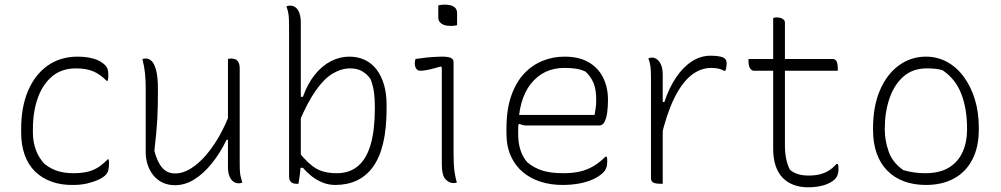

<svg xmlns="http://www.w3.org/2000/svg" viewBox="-20 -777 4260 817"><path d="M311 -536Q337 -536 359 -532Q381 -528 398 -520Q415 -512 427 -500Q435 -492 438 -482Q441 -472 441 -458Q441 -451 440.5 -445.5Q440 -440 438 -433H434Q406 -461 376.5 -473.5Q347 -486 303 -486Q243 -486 202.5 -452.5Q162 -419 141 -360.5Q120 -302 120 -228V-212Q120 -174 132.5 -139.5Q145 -105 170 -79Q197 -58 226 -49Q255 -40 292 -40Q328 -40 354 -46.5Q380 -53 400 -66.5Q420 -80 438 -99H442Q443 -96 443.5 -92Q444 -88 444 -82Q444 -66 441 -53.5Q438 -41 429 -32Q418 -21 397 -11.5Q376 -2 349.5 4Q323 10 293 10Q241 11 199.5 -4Q158 -19 129 -47.5Q100 -76 85 -118Q70 -160 70 -213V-228Q70 -322 99.5 -391Q129 -460 183 -498Q237 -536 311 -536Z M601 -528Q614 -528 625.5 -517Q637 -506 644.5 -477.5Q652 -449 652 -396Q652 -361 651.5 -331.5Q651 -302 649.5 -273.5Q648 -245 645 -212Q642 -179 637 -135Q649 -88 670 -63.5Q691 -39 725 -39Q759 -39 793 -60.5Q827 -82 858 -118.5Q889 -155 915 -201.5Q941 -248 959 -298V-182H944Q917 -126 882 -82.5Q847 -39 807.5 -14Q768 11 725 11Q695 11 672 0Q649 -11 633 -30.5Q617 -50 608.5 -75.5Q600 -101 600 -129Q600 -175 600 -220.5Q600 -266 600 -311.5Q600 -357 600 -402Q600 -437 597 -465.5Q594 -494 586 -526Q590 -527 593.5 -527.5Q597 -528 601 -528ZM964 -528Q974 -528 982 -524.5Q990 -521 995 -511.5Q1000 -502 1000 -485Q1000 -418 1000 -351Q1000 -284 1000 -217.5Q1000 -151 1000 -84Q1000 -60 1001 -47Q1002 -34 1004.5 -24Q1007 -14 1011 0Q1009 1 1006 1.5Q1003 2 1000.5 2.5Q998 3 995 3Q984 3 973.5 -4Q963 -11 956.5 -26.5Q950 -42 950 -67Q950 -145 950 -221Q950 -297 950 -373Q950 -449 950 -526Q952 -527 954 -527Q956 -527 958.5 -527.5Q961 -528 964 -528Z M1250 5Q1249 5 1247 5Q1245 5 1243.5 5Q1242 5 1240 5Q1232 5 1225 2Q1218 -1 1214 -8Q1210 -15 1210 -28Q1210 -107 1210 -186.5Q1210 -266 1210 -345.5Q1210 -425 1210 -504.5Q1210 -584 1210 -663Q1210 -698 1208 -714Q1206 -730 1199 -750Q1201 -751 1203 -751.5Q1205 -752 1207 -752.5Q1209 -753 1211 -753Q1213 -753 1215 -753Q1229 -753 1239 -744.5Q1249 -736 1254.5 -720Q1260 -704 1260 -680Q1260 -608 1260 -536Q1260 -464 1260 -392Q1260 -320 1260 -248Q1260 -176 1260 -104Q1260 -93 1259.5 -82Q1259 -71 1258.5 -60.5Q1258 -50 1256.5 -39Q1255 -28 1253.5 -17Q1252 -6 1250 5ZM1253 -63V-128Q1292 -79 1326 -59.5Q1360 -40 1413 -40Q1468 -40 1504 -71Q1540 -102 1557.5 -163Q1575 -224 1575 -315V-324Q1575 -357 1571.5 -383.5Q1568 -410 1557 -440Q1544 -460 1522.5 -473Q1501 -486 1471 -486Q1433 -486 1396.5 -464.5Q1360 -443 1324.5 -393Q1289 -343 1253 -258V-365H1269Q1289 -421 1319.5 -459Q1350 -497 1388 -516.5Q1426 -536 1466 -536Q1503 -536 1532.5 -522Q1562 -508 1582.5 -481Q1603 -454 1614 -416.5Q1625 -379 1625 -331V-314Q1625 -230 1610.5 -168.5Q1596 -107 1567.5 -67.5Q1539 -28 1498.5 -9Q1458 10 1407 10Q1377 10 1351 -1Q1325 -12 1304.5 -28.5Q1284 -45 1269 -63Z M1860 -80Q1860 -115 1860 -156Q1860 -197 1860 -241Q1860 -285 1860 -328.5Q1860 -372 1860 -413.5Q1860 -455 1860 -490L1855 -494Q1844 -491 1832 -487.5Q1820 -484 1808.5 -481.5Q1797 -479 1787 -477.5Q1777 -476 1768 -476Q1757 -476 1751 -485Q1745 -494 1745 -508Q1745 -513 1746 -517.5Q1747 -522 1748 -526Q1761 -528 1773.5 -529.5Q1786 -531 1798.5 -532.5Q1811 -534 1822.5 -534.5Q1834 -535 1844 -535.5Q1854 -536 1863 -536Q1877 -536 1887.5 -534Q1898 -532 1904 -527Q1910 -522 1910 -513Q1910 -468 1910 -418.5Q1910 -369 1910 -318.5Q1910 -268 1910 -218.5Q1910 -169 1910 -124Q1910 -101 1911 -80.5Q1912 -60 1915 -40.5Q1918 -21 1924 0Q1920 1 1916.5 1.5Q1913 2 1909 2Q1891 2 1875.5 -14.5Q1860 -31 1860 -80ZM1845 -754Q1848 -755 1851.5 -755.5Q1855 -756 1858.5 -756.5Q1862 -757 1866.5 -757Q1871 -757 1875 -757Q1899 -757 1912 -748Q1925 -739 1925 -722V-670Q1922 -669 1918.5 -668.5Q1915 -668 1911.5 -667.5Q1908 -667 1904 -667Q1900 -667 1895 -667Q1872 -667 1858.5 -676.5Q1845 -686 1845 -702Z M2382 -536Q2444 -536 2485 -512Q2526 -488 2546.5 -446.5Q2567 -405 2567 -354V-350Q2567 -325 2564 -300.5Q2561 -276 2553 -259.5Q2545 -243 2530 -243H2221Q2212 -243 2204 -245Q2196 -247 2191 -250L2176 -241L2172 -288H2510Q2513 -303 2515 -318.5Q2517 -334 2517 -351Q2517 -396 2506 -423Q2495 -450 2472 -472Q2453 -481 2432.5 -484.5Q2412 -488 2381 -488Q2293 -488 2239 -420.5Q2185 -353 2185 -222V-205Q2185 -169 2194.5 -139Q2204 -109 2224 -86Q2255 -61 2290 -50.5Q2325 -40 2377 -40Q2417 -40 2447.5 -47Q2478 -54 2504.5 -69.5Q2531 -85 2556 -110H2562Q2563 -107 2563.5 -102Q2564 -97 2564 -89Q2564 -73 2559.5 -62Q2555 -51 2547 -43Q2531 -27 2505.5 -15Q2480 -3 2446.5 3.5Q2413 10 2373 10Q2324 10 2281 -3.5Q2238 -17 2205 -44.5Q2172 -72 2153.5 -113.5Q2135 -155 2135 -211V-229Q2135 -310 2155 -368Q2175 -426 2209.5 -463Q2244 -500 2288.5 -518Q2333 -536 2382 -536Z M2792 -343H2807Q2827 -403 2856.5 -447Q2886 -491 2923.5 -515.5Q2961 -540 3004 -540Q3028 -540 3044 -536.5Q3060 -533 3065 -527Q3069 -523 3070.5 -518Q3072 -513 3072 -506Q3072 -502 3071.5 -498Q3071 -494 3070.5 -490.5Q3070 -487 3069 -483Q3068 -479 3066 -476H3060Q3053 -481 3039.5 -484.5Q3026 -488 3006 -488Q2960 -488 2920 -455.5Q2880 -423 2848 -357Q2816 -291 2792 -188ZM2800 5Q2799 5 2797 5Q2795 5 2793.5 5Q2792 5 2790 5Q2782 5 2774.5 4Q2767 3 2761.5 0.5Q2756 -2 2753 -6.5Q2750 -11 2750 -18Q2750 -60 2750 -102.5Q2750 -145 2750 -187.5Q2750 -230 2750 -272.5Q2750 -315 2750 -357.5Q2750 -400 2750 -442Q2750 -477 2748 -493Q2746 -509 2739 -529Q2742 -530 2744.5 -530.5Q2747 -531 2750 -531.5Q2753 -532 2755 -532Q2766 -532 2776.5 -524Q2787 -516 2793.5 -500Q2800 -484 2800 -459Q2800 -412 2800 -366Q2800 -320 2800 -273.5Q2800 -227 2800 -180.5Q2800 -134 2800 -88Q2800 -42 2800 5Z M3165 -526H3522Q3536 -526 3540.5 -514.5Q3545 -503 3545 -486Q3545 -485 3545 -483Q3545 -481 3545 -479.5Q3545 -478 3545 -476H3188Q3183 -476 3178.5 -479Q3174 -482 3171 -487.5Q3168 -493 3166.5 -500.5Q3165 -508 3165 -516Q3165 -518 3165 -519.5Q3165 -521 3165 -523Q3165 -525 3165 -526ZM3545 -79Q3547 -75 3547.5 -70Q3548 -65 3548 -58Q3548 -45 3544.5 -34Q3541 -23 3532 -14Q3525 -7 3513.5 -0.5Q3502 6 3487.5 10.5Q3473 15 3456 17.5Q3439 20 3419 20Q3384 20 3356.5 9.5Q3329 -1 3309.5 -21.5Q3290 -42 3280 -73Q3270 -104 3270 -144Q3270 -199 3270 -254Q3270 -309 3270 -364Q3270 -419 3270 -474Q3270 -529 3270 -584Q3270 -613 3270 -642Q3270 -671 3270 -700Q3274 -702 3277.5 -702.5Q3281 -703 3285 -703Q3294 -703 3302 -700.5Q3310 -698 3315 -693Q3320 -688 3320 -680Q3320 -616 3320 -551Q3320 -486 3320 -421Q3320 -356 3320 -291.5Q3320 -227 3320 -162Q3320 -126 3325.5 -100.5Q3331 -75 3341 -55Q3356 -42 3375.5 -36Q3395 -30 3421 -30Q3449 -30 3470 -35.5Q3491 -41 3508 -52Q3525 -63 3539 -79Z M3920 -536Q3968 -536 4009 -514Q4050 -492 4080.5 -451Q4111 -410 4128 -355Q4145 -300 4145 -234V-226Q4145 -151 4117.5 -98Q4090 -45 4039.5 -17.5Q3989 10 3920 10Q3868 10 3826.5 -5.5Q3785 -21 3755.5 -51Q3726 -81 3710.5 -124.5Q3695 -168 3695 -223V-231Q3695 -326 3725 -394.5Q3755 -463 3806 -499.5Q3857 -536 3920 -536ZM3923 -486Q3863 -486 3823.5 -450.5Q3784 -415 3764.5 -357Q3745 -299 3745 -231V-225Q3745 -179 3761.5 -132Q3778 -85 3824 -53Q3849 -46 3871.5 -43Q3894 -40 3917 -40Q3979 -40 4018 -64Q4057 -88 4076 -130Q4095 -172 4095 -225V-231Q4095 -314 4070.5 -377.5Q4046 -441 3991 -478Q3975 -483 3958 -484.5Q3941 -486 3923 -486Z"/></svg>

Font: Recursive Casual Light
Style: Regular
Weight: 300
Version: Version 1.047